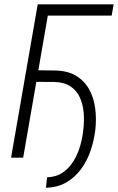

<svg xmlns="http://www.w3.org/2000/svg" viewBox="-20 -731 547 890"><path d="M506.8 -710.9 497.6 -658.7H201.7L87.4 0H31.2L154.8 -710.9ZM136.7 -351.6 146.5 -405.3 233.9 -404.3Q293.5 -403.3 332.3 -379.9Q371.1 -356.4 392.8 -317.6Q414.6 -278.8 421.1 -230.2Q427.7 -181.6 421.9 -129.4Q416 -80.6 400.1 -33.4Q384.3 13.7 356.4 52Q328.6 90.3 287.8 114.3Q247.1 138.2 192.9 139.2L198.2 90.8Q241.2 89.4 271.2 68.6Q301.3 47.9 321 15.4Q340.8 -17.1 351.8 -55.2Q362.8 -93.3 366.2 -129.9Q371.1 -169.4 367.9 -208Q364.7 -246.6 350.6 -278.3Q336.4 -310.1 307.9 -329.8Q279.3 -349.6 231.9 -351.1Z"/></svg>

Font: Roboto Condensed Light
Style: Italic
Weight: 300
Italic angle: -12°
Designer: Christian Robertson
Foundry: Google
Version: Version 3.0; 2020